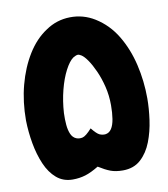

<svg xmlns="http://www.w3.org/2000/svg" viewBox="-76 -711 684 780"><g transform="rotate(-10 266.5 -320.5)"><path d="M162 5Q123 5 95.5 -18.5Q68 -42 51 -81.5Q34 -121 25.5 -168.5Q17 -216 16 -264Q16 -341 34 -409Q52 -477 85 -530.5Q118 -584 164 -614Q209 -645 264 -646Q319 -647 366 -618Q419 -585 452 -530Q485 -475 501 -407Q517 -339 517 -267Q517 -226 510.5 -179Q504 -132 488 -90.5Q472 -49 443 -22.5Q414 4 369 4Q339 4 318 -4Q297 -12 270 -29Q239 -10 214.5 -2.5Q190 5 162 5ZM324 -153Q340 -155 349.5 -169.5Q359 -184 363 -209Q367 -234 367 -265Q367 -306 358 -342.5Q349 -379 335.5 -409Q322 -439 308.5 -458.5Q295 -478 284 -485Q275 -491 268.5 -490.5Q262 -490 250 -483Q233 -471 216 -438.5Q199 -406 187.5 -361Q176 -316 173 -267Q172 -241 174 -218.5Q176 -196 183 -180Q190 -164 204 -158Q216 -153 230 -156Q244 -159 269 -187Q289 -162 300.5 -157Q312 -152 324 -153Z"/></g></svg>

Font: Mada ExtraBold
Style: Regular
Weight: 800
Designer: Khaled Hosny
Version: Version 1.5